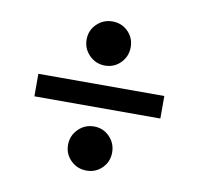

<svg xmlns="http://www.w3.org/2000/svg" viewBox="-60 -573 617 596"><g transform="rotate(10 248.5 -275.0)"><path d="M298 -391.5Q278 -371 249 -371Q220 -371 199.5 -391.5Q179 -412 179 -441Q179 -470 199.5 -490Q220 -510 249 -510Q278 -510 298 -490Q318 -470 318 -441Q318 -412 298 -391.5ZM298 -60Q278 -40 249 -40Q220 -40 199.5 -60Q179 -80 179 -109Q179 -138 199.5 -158.5Q220 -179 249 -179Q278 -179 298 -158.5Q318 -138 318 -109Q318 -80 298 -60ZM50 -310H447V-239H50Z"/></g></svg>

Font: Karma SemiBold
Style: Regular
Weight: 600
Designer: Joana Correia
Foundry: Indian Type Foundry
Version: Version 1.202;PS 1.0;hotconv 1.0.78;makeotf.lib2.5.61930; tt